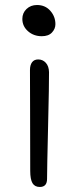

<svg xmlns="http://www.w3.org/2000/svg" viewBox="-20 -723 316 763"><path d="M146 -579.1Q113.8 -579.1 91.3 -598.9Q68.8 -618.7 68.8 -647.9Q68.8 -671.4 85.4 -687.3Q102.1 -703.1 127 -703.1Q159.7 -703.1 179.9 -680.2Q200.2 -657.2 200.2 -627Q200.2 -608.4 186.5 -593.8Q172.9 -579.1 146 -579.1ZM138.2 20Q118.2 20 109.1 4.9Q100.1 -10.3 100.1 -43.9Q100.1 -168.9 99.6 -285.9Q99.1 -402.8 99.1 -444.8Q99.1 -464.4 107.4 -475.6Q115.7 -486.8 131.8 -486.8Q149.9 -486.8 162.1 -473.4Q174.3 -460 174.8 -436Q175.3 -394.5 171.1 -221.9Q167 -49.3 167 -12.2Q167 20 138.2 20Z"/></svg>

Font: Shantell Sans Bouncy
Style: Regular
Weight: 300
Designer: Stephen Nixon, Anya Danilova, Shantell Martin
Foundry: Arrow Type
Version: Version 1.006;[9816181b4]